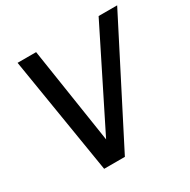

<svg xmlns="http://www.w3.org/2000/svg" viewBox="-158 -848 984 995"><g transform="rotate(-30 334.5 -350.0)"><path d="M669 -700 311 0H187L73 -700H184L272 -127L558 -700Z"/></g></svg>

Font: Cabin
Style: Medium Italic
Weight: 500
Designer: Pablo Impallari
Foundry: Pablo Impallari. www.impallari.com Igino Marini. www.ikern.com
Version: Version 1.005